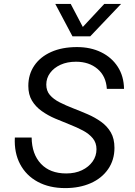

<svg xmlns="http://www.w3.org/2000/svg" viewBox="-20 -951 690 983"><path d="M314 12Q233 12 173.5 -20Q114 -52 83 -110.5Q52 -169 56 -247H142Q143 -162 189.5 -112.5Q236 -63 319 -63Q365 -63 399.5 -79.5Q434 -96 454 -124Q474 -152 474 -187Q474 -220 455 -243Q436 -266 405 -282.5Q374 -299 337 -313.5Q300 -328 262.5 -344Q225 -360 193.5 -382.5Q162 -405 143.5 -436Q125 -467 125 -511Q125 -570 155.5 -615Q186 -660 242 -685Q298 -710 374 -710Q444 -710 498 -683.5Q552 -657 583 -609Q614 -561 615 -496H527Q523 -561 479.5 -598Q436 -635 369 -635Q324 -635 290 -619.5Q256 -604 236.5 -577.5Q217 -551 217 -518Q217 -486 235.5 -464.5Q254 -443 285.5 -427Q317 -411 354.5 -396.5Q392 -382 429 -366Q466 -350 497.5 -327.5Q529 -305 547.5 -273Q566 -241 566 -194Q566 -132 533.5 -85Q501 -38 444 -13Q387 12 314 12ZM263 -931H342L404 -813L514 -931H600L442 -765H351Z"/></svg>

Font: Azeret Mono Thin Light
Style: Italic
Weight: 300
Italic angle: -12°
Version: Version 1.002